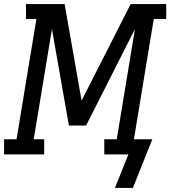

<svg xmlns="http://www.w3.org/2000/svg" viewBox="-37 -755 833 939"><path d="M525 164 591 0H473V-74H534L623 -613L384 -141H300L217 -613L128 -74H179V0H-17V-74H44L141 -662H90V-735H279L362 -263L602 -735H776V-662H715L618 -74H708L613 164Z"/></svg>

Font: Iosevka Etoile Oblique
Style: Regular
Weight: 400
Italic angle: -9°
Designer: Belleve Invis
Foundry: Belleve Invis
Version: Version 15.5.2; ttfautohint (v1.8.4)